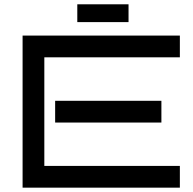

<svg xmlns="http://www.w3.org/2000/svg" viewBox="-20 -864 888 884"><path d="M808.1 0H84V-700.2H808.1V-600.1H184.1V-100.1H808.1ZM723.1 -299.8H233.9V-399.9H723.1ZM335.9 -762.2V-844.2H571.8V-762.2Z"/></svg>

Font: Bruno Ace SC
Style: Regular
Weight: 400
Designer: Astigmatic (AOETI)
Foundry: Astigmatic (AOETI)
Version: Version 1.000